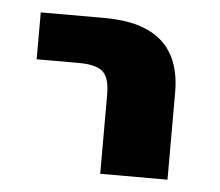

<svg xmlns="http://www.w3.org/2000/svg" viewBox="-35 -558 452 394"><g transform="rotate(5 191.0 -360.5)"><path d="M34.2 -422.9V-519.5H166Q323.2 -519.5 323.2 -379.9V-200.2H184.6V-363.3Q184.6 -397.5 170.9 -410.2Q157.2 -422.9 122.1 -422.9Z"/></g></svg>

Font: Mgen+ 1c bold
Style: Bold
Weight: 700
Designer: [Source Han Sans]
Ryoko NISHIZUKA  (kana & ideographs); Paul D. Hunt (Latin, Greek & Cyrillic); Wenlong ZHANG  (bopomofo
Version: Version 1.059.20150602